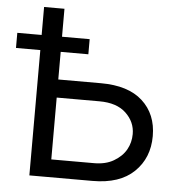

<svg xmlns="http://www.w3.org/2000/svg" viewBox="-69 -776 774 826"><g transform="rotate(5 318.0 -363.5)"><path d="M-17 -606.5H88.1V-727.3H176.1V-606.5H295.5V-541.2H176.1V-421.9H360.8Q478.3 -421.9 540.1 -365.8Q602.3 -309.3 602.3 -214.5Q602.3 -120 540.1 -60Q478 0 360.8 0H88.1V-541.2H-17ZM176.1 -76.7H360.8Q410.9 -76.7 445.3 -96.9Q481.2 -117.9 498.4 -148.6Q515.6 -179.3 515.6 -215.9Q515.6 -268.1 475.5 -306.1Q435.7 -343.8 360.8 -343.8H176.1Z"/></g></svg>

Font: Inter P
Style: Regular
Weight: 400
Designer: Rasmus Andersson
Foundry: rsms
Version: Version 3.018;git-588b23468